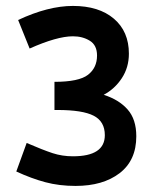

<svg xmlns="http://www.w3.org/2000/svg" viewBox="-20 -615 524 648"><path d="M415 -433.8Q415 -387.5 391.2 -351.2Q367.5 -315 330 -295Q381.2 -278.8 410.6 -245.6Q440 -212.5 440 -155Q440 -73.8 383.8 -30.6Q327.5 12.5 235 12.5Q180 12.5 133.1 0Q86.2 -12.5 35 -36.2L70 -132.5Q125 -108.8 157.5 -98.1Q190 -87.5 226.2 -87.5Q333.8 -87.5 333.8 -158.8Q333.8 -205 296.2 -224.4Q258.8 -243.8 173.8 -243.8H163.8V-338.8Q246.2 -338.8 276.9 -362.5Q307.5 -386.2 307.5 -427.5Q307.5 -462.5 283.1 -477.5Q258.8 -492.5 226.2 -492.5Q172.5 -492.5 80 -451.2L41.2 -547.5Q142.5 -595 226.2 -595Q313.8 -595 364.4 -551.9Q415 -508.8 415 -433.8Z"/></svg>

Font: Cambay
Style: Bold
Weight: 700
Designer: Pooja Saxena
Foundry: Pooja Saxena
Version: Version 1.096;PS 001.096;hotconv 1.0.70;makeotf.lib2.5.58329